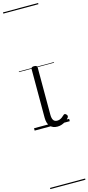

<svg xmlns="http://www.w3.org/2000/svg" viewBox="-215 -1048 730 1585"><g transform="rotate(-15 150.0 -255.0)"><path d="M192 17Q151 17 129 -8Q107 -33 107 -82V-496Q107 -506 113 -510.5Q119 -515 132 -515Q146 -515 152.5 -510.5Q159 -506 159 -496V-94Q159 -63 169 -47Q179 -31 202 -31Q213 -31 223 -34.5Q233 -38 243 -45Q253 -52 263 -62Q268 -68 275 -67.5Q282 -67 288 -60Q294 -54 295 -47.5Q296 -41 292 -34Q281 -19 264.5 -7.5Q248 4 229.5 10.5Q211 17 192 17ZM0 490H300V500H0ZM0 -20H300V0H0ZM0 -505H300V-500H0ZM0 -1010H300V-1000H0Z"/></g></svg>

Font: Playwrite ES Deco Guides
Style: Regular
Weight: 400
Designer: Veronika Burian, José Scaglione
Foundry: TypeTogether
Version: Version 1.003